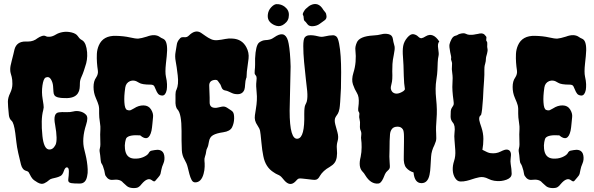

<svg xmlns="http://www.w3.org/2000/svg" viewBox="-20 -906 2975 961"><path d="M314.5 -68.4Q305.7 -68.4 299.3 -49.3Q293 -30.3 282.2 -24.9Q271.5 -19.5 261.2 -17.1Q251 -14.6 240.7 -12.2Q230.5 -9.8 223.6 -2.9Q216.8 3.9 202.1 11.2Q187.5 18.6 168 7.3Q148.4 -3.9 141.6 -12.7Q134.8 -21.5 131.3 -29.3Q127.9 -37.1 124 -43Q120.1 -48.8 111.3 -50.8Q91.8 -55.7 85 -82.5Q78.1 -109.4 71.3 -140.1Q64.5 -170.9 62 -194.3Q59.6 -217.8 56.6 -239.3Q49.8 -291 38.1 -301.3Q26.4 -311.5 24.4 -330.1Q19.5 -377 19.5 -397Q19.5 -417 30.8 -439.9Q42 -462.9 42 -485.8Q42 -508.8 38.6 -521Q35.2 -533.2 33.2 -540.5Q31.2 -547.9 31.2 -556.6Q30.3 -572.3 39.1 -603.5Q43.9 -620.1 46.9 -634.3Q49.8 -648.4 52.7 -659.2Q63.5 -698.2 107.4 -698.2H121.1Q147.5 -698.2 168 -714.8Q177.7 -721.7 189.5 -725.6Q201.2 -729.5 209 -725.1Q216.8 -720.7 230.5 -722.2Q244.1 -723.6 259.3 -732.9Q274.4 -742.2 294.9 -745.6Q315.4 -749 337.9 -743.7Q360.4 -738.3 369.1 -725.6Q377.9 -712.9 383.3 -709.5Q388.7 -706.1 393.6 -703.1Q412.1 -689.5 416 -644.5Q418.9 -606.4 406.2 -572.3Q404.3 -565.4 399.4 -550.8Q394.5 -536.1 387.2 -520Q379.9 -503.9 379.9 -489.7Q379.9 -475.6 378.4 -462.9Q377 -450.2 370.1 -439.5Q353.5 -413.1 304.7 -415Q262.7 -415 252.9 -428.7Q248 -435.5 247.6 -446.3Q247.1 -457 245.6 -475.6Q244.1 -494.1 234.4 -509.8Q224.6 -525.4 208 -517.6Q197.3 -511.7 192.4 -478Q187.5 -444.3 193.4 -410.2Q199.2 -376 198.7 -368.7Q198.2 -361.3 196.3 -354.5Q183.6 -308.6 192.4 -224.6Q199.2 -163.1 222.7 -158.2Q244.1 -154.3 257.8 -180.7Q269.5 -205.1 255.9 -281.2Q244.1 -340.8 275.4 -343.8Q289.1 -345.7 310.1 -344.7Q331.1 -343.8 347.2 -348.1Q363.3 -352.5 381.3 -348.1Q399.4 -343.8 411.1 -331.1Q422.9 -318.4 411.1 -282.2Q387.7 -210 402.3 -156.2Q404.3 -147.5 408.2 -131.8Q412.1 -116.2 415 -97.2Q418 -78.1 418.9 -58.6Q419.9 -39.1 416 -23.4Q409.2 12.7 379.4 12.7Q349.6 12.7 337.9 10.7Q326.2 8.8 323.2 2.9Q320.3 -2.9 322.3 -14.2Q324.2 -25.4 324.7 -46.9Q325.2 -68.4 314.5 -68.4Z M482.4 -183.6 481.4 -233.4Q481.4 -247.1 482.4 -258.8Q483.4 -271.5 480.5 -290Q475.6 -322.3 476.1 -337.4Q476.6 -352.5 476.1 -361.8Q475.6 -371.1 473.6 -378.9Q470.7 -390.6 459.5 -416Q448.2 -441.4 448.2 -470.7Q448.2 -500 460.9 -517.6Q472.7 -535.2 469.7 -553.7Q466.8 -572.3 465.3 -593.3Q463.9 -614.3 464.8 -636.2Q465.8 -658.2 474.6 -678.7Q496.1 -728.5 560.5 -726.6Q600.6 -725.6 629.9 -718.8Q659.2 -711.9 672.9 -712.9Q686.5 -713.9 714.8 -722.7Q755.9 -738.3 780.3 -720.7Q787.1 -715.8 793.5 -713.4Q799.8 -710.9 804.7 -706.1Q821.3 -687.5 814.5 -625Q812.5 -606.4 810.5 -587.9Q805.7 -543.9 810.5 -522.5Q815.4 -501 815.9 -484.9Q816.4 -468.8 814.5 -456.1Q808.6 -427.7 792 -427.7Q777.3 -428.7 771 -437Q764.6 -445.3 760.7 -455.6Q756.8 -465.8 752.4 -474.1Q748 -482.4 733.4 -482.4Q690.4 -482.4 676.3 -491.7Q662.1 -501 651.4 -502.4Q640.6 -503.9 630.9 -500Q610.4 -491.2 606.9 -467.8Q603.5 -444.3 602.5 -426.8Q601.6 -409.2 602.5 -394.5Q604.5 -360.4 615.7 -356Q627 -351.6 634.8 -355Q642.6 -358.4 650.4 -363.3Q673.8 -378.9 698.7 -378.4Q723.6 -377.9 735.8 -358.4Q748 -338.9 746.1 -320.8Q744.1 -302.7 742.7 -285.2Q741.2 -267.6 738.3 -252Q724.6 -191.4 681.6 -228.5Q626 -232.4 612.3 -214.8Q609.4 -210 606.4 -194.3Q603.5 -178.7 605.5 -161.1Q610.4 -115.2 649.4 -112.3Q674.8 -110.4 695.8 -119.1Q716.8 -127.9 723.6 -138.7Q729.5 -150.4 738.3 -151.9Q747.1 -153.3 753.9 -154.8Q760.7 -156.2 767.6 -156.2Q774.4 -156.2 781.2 -154.3Q798.8 -148.4 802.2 -127Q805.7 -105.5 797.9 -87.9Q790 -70.3 787.6 -56.2Q785.2 -42 783.2 -35.2Q781.2 -28.3 772 -18.1Q762.7 -7.8 757.3 -1Q752 5.9 740.2 -3.9Q718.8 -20.5 688.5 15.6Q680.7 26.4 671.9 31.2Q663.1 36.1 644.5 35.2Q626 34.2 615.2 25.4Q604.5 16.6 595.7 7.8Q581.1 -10.7 544.9 -5.9Q523.4 -2.9 509.8 -24.4Q506.8 -27.3 505.4 -35.2Q503.9 -43 502 -52.7Q495.1 -78.1 489.7 -85.4Q484.4 -92.8 483.9 -104.5Q483.4 -116.2 481.4 -129.4Q479.5 -142.6 478.5 -148.9Q477.5 -155.3 480 -164.1Q482.4 -172.9 482.4 -183.6Z M1029.3 -393.6Q1029.3 -366.2 1057.6 -366.2Q1064.5 -366.2 1070.3 -367.7Q1076.2 -369.1 1090.3 -372.1Q1104.5 -375 1116.7 -366.7Q1128.9 -358.4 1135.3 -354.5Q1141.6 -350.6 1145.5 -345.7Q1152.3 -336.9 1151.9 -313Q1151.4 -289.1 1141.6 -269Q1131.8 -249 1097.7 -244.1Q1063.5 -239.3 1046.4 -229.5Q1029.3 -219.7 1025.9 -197.3Q1022.5 -174.8 1017.6 -166Q1012.7 -157.2 1011.7 -146.5Q1010.7 -135.7 1006.3 -123.5Q1002 -111.3 1003.4 -100.6Q1004.9 -89.8 1004.4 -71.8Q1003.9 -53.7 999 -36.1Q987.3 6.8 957 6.8Q945.3 6.8 939 -5.4Q932.6 -17.6 928.2 -34.2Q923.8 -50.8 919.4 -69.3Q915 -87.9 903.3 -107.9Q891.6 -127.9 890.1 -153.3Q888.7 -178.7 888.7 -203.1V-250Q888.7 -335.9 869.1 -357.4Q856.4 -370.1 858.4 -406.2V-433.6Q858.4 -448.2 863.3 -457Q875 -482.4 869.6 -528.3Q864.3 -574.2 859.4 -599.1Q854.5 -624 858.9 -646.5Q863.3 -668.9 864.7 -681.6Q866.2 -694.3 874.5 -706.1Q882.8 -717.8 889.2 -719.2Q895.5 -720.7 904.3 -719.7Q916 -718.8 924.8 -727.5Q957 -759.8 985.4 -742.2Q997.1 -734.4 1009.3 -725.6Q1021.5 -716.8 1036.1 -710Q1050.8 -703.1 1069.8 -705.1Q1088.9 -707 1107.4 -710.9Q1126 -714.8 1144.5 -712.9Q1191.4 -710 1212.9 -669.9Q1227.5 -642.6 1224.1 -612.8Q1220.7 -583 1217.8 -564.5Q1214.8 -545.9 1214.8 -533.7Q1214.8 -521.5 1213.9 -518.6Q1212.9 -515.6 1211.9 -513.7Q1208 -502.9 1207 -484.4Q1206.1 -465.8 1203.1 -457Q1194.3 -434.6 1168.9 -434.6Q1152.3 -434.6 1140.6 -440.4Q1117.2 -452.1 1107.4 -453.1Q1093.8 -455.1 1088.9 -468.8Q1086.9 -473.6 1085 -479Q1083 -484.4 1079.1 -488.8Q1075.2 -493.2 1070.8 -500.5Q1066.4 -507.8 1052.7 -505.9Q1025.4 -502 1027.3 -474.6L1029.3 -418Z M1434.6 -573.2 1429.7 -351.6Q1429.7 -204.1 1470.7 -211.9Q1505.9 -217.8 1502.9 -335.9Q1502.9 -371.1 1508.3 -381.3Q1513.7 -391.6 1515.6 -398.4Q1520.5 -418 1517.6 -450.2Q1515.6 -470.7 1510.7 -511.7Q1505.9 -552.7 1502 -596.2Q1498 -639.6 1498 -674.8Q1498 -710 1505.4 -718.8Q1512.7 -727.5 1523.9 -729Q1535.2 -730.5 1547.4 -729Q1559.6 -727.5 1570.8 -724.6Q1582 -721.7 1589.4 -721.7Q1596.7 -721.7 1606.9 -724.1Q1617.2 -726.6 1627.4 -728Q1637.7 -729.5 1647 -729.5Q1656.2 -729.5 1664.1 -722.7Q1671.9 -715.8 1677.2 -688.5Q1682.6 -661.1 1685.1 -624Q1687.5 -586.9 1687.5 -544.4Q1687.5 -502 1686.5 -463.9Q1682.6 -379.9 1679.2 -362.3Q1675.8 -344.7 1670.9 -336.9Q1666 -329.1 1661.1 -322.3Q1651.4 -308.6 1658.2 -283.2Q1665 -257.8 1668.9 -244.1Q1675.8 -219.7 1669.9 -200.2Q1664.1 -180.7 1666 -162.1Q1670.9 -112.3 1654.3 -90.8Q1646.5 -80.1 1629.9 -70.3Q1596.7 -51.8 1581.1 -25.4Q1573.2 -9.8 1562.5 -6.8Q1556.6 -4.9 1544.9 -6.3Q1533.2 -7.8 1519.5 -9.3Q1505.9 -10.7 1493.2 -12.2Q1480.5 -13.7 1475.6 -12.2Q1470.7 -10.7 1466.8 -6.3Q1462.9 -2 1458 2.9Q1431.6 29.3 1403.3 -2.9Q1397.5 -9.8 1392.1 -16.1Q1386.7 -22.5 1381.8 -25.9Q1377 -29.3 1368.7 -32.7Q1360.4 -36.1 1350.6 -43Q1308.6 -68.4 1297.9 -125Q1292 -152.3 1288.1 -195.8Q1284.2 -239.3 1281.7 -251Q1279.3 -262.7 1269.5 -276.9Q1259.8 -291 1256.8 -303.2Q1253.9 -315.4 1255.9 -329.1Q1257.8 -342.8 1260.7 -360.4Q1268.6 -407.2 1264.6 -442.4Q1260.7 -477.5 1263.2 -497.1Q1265.6 -516.6 1263.7 -522Q1261.7 -527.3 1257.3 -532.2Q1252.9 -537.1 1254.9 -552.7Q1256.8 -568.4 1256.8 -583Q1256.8 -597.7 1256.8 -613.3Q1259.8 -679.7 1277.3 -693.4Q1292 -704.1 1307.6 -705.1Q1332 -706.1 1344.2 -713.9Q1356.4 -721.7 1364.3 -726.6Q1413.1 -753.9 1424.8 -687.5Q1432.6 -646.5 1434.6 -573.2ZM1405.3 -872.1Q1427.7 -854.5 1425.8 -829.1Q1425.8 -802.7 1403.3 -786.1Q1384.8 -771.5 1365.2 -776.4Q1345.7 -781.2 1332 -794.9Q1318.4 -808.6 1320.3 -831.1Q1322.3 -853.5 1336.9 -869.1Q1351.6 -884.8 1363.8 -885.3Q1376 -885.7 1386.2 -882.3Q1396.5 -878.9 1405.3 -872.1ZM1532.2 -878.9Q1573.2 -900.4 1598.6 -856.4Q1602.5 -850.6 1607.9 -844.7Q1613.3 -838.9 1614.3 -825.2Q1615.2 -811.5 1604.5 -804.2Q1593.8 -796.9 1580.1 -786.6Q1566.4 -776.4 1546.9 -774.9Q1527.3 -773.4 1519 -784.7Q1510.7 -795.9 1510.3 -795.9Q1509.8 -795.9 1504.9 -800.8Q1500 -805.7 1500 -815.9Q1500 -826.2 1496.6 -830.6Q1493.2 -835 1500 -847.2Q1506.8 -859.4 1511.7 -862.8Q1516.6 -866.2 1521 -870.6Q1525.4 -875 1532.2 -878.9Z M2001 -123 2002 -197.3V-221.7Q2002 -251 1996.1 -258.8Q1987.3 -272.5 1968.8 -272Q1950.2 -271.5 1941.9 -260.7Q1933.6 -250 1932.1 -234.4Q1930.7 -218.8 1930.2 -200.2Q1929.7 -181.6 1929.7 -160.2Q1927.7 -117.2 1930.2 -93.8Q1932.6 -70.3 1930.2 -64Q1927.7 -57.6 1919.9 -51.3Q1912.1 -44.9 1907.2 -34.7Q1902.3 -24.4 1898.4 -13.7Q1886.7 11.7 1874 12.7Q1835.9 16.6 1808.6 -28.3Q1802.7 -39.1 1793 -48.8Q1772.5 -71.3 1785.2 -121.1Q1790 -144.5 1790 -169.4Q1790 -194.3 1788.1 -205.1Q1786.1 -215.8 1788.1 -229Q1790 -242.2 1785.2 -252.4Q1780.3 -262.7 1781.7 -279.3Q1783.2 -295.9 1779.8 -308.1Q1776.4 -320.3 1778.3 -330.1Q1780.3 -339.8 1775.9 -345.7Q1771.5 -351.6 1772.9 -362.8Q1774.4 -374 1775.4 -386.7Q1778.3 -421.9 1766.6 -440.4Q1754.9 -459 1746.6 -483.4Q1738.3 -507.8 1749 -542Q1765.6 -593.8 1758.8 -656.2Q1756.8 -671.9 1765.6 -692.4Q1778.3 -724.6 1848.6 -728.5Q1871.1 -729.5 1889.2 -734.4Q1907.2 -739.3 1925.3 -734.9Q1943.4 -730.5 1946.3 -711.9Q1949.2 -693.4 1951.7 -686.5Q1954.1 -679.7 1955.1 -672.9Q1957 -660.2 1951.2 -632.3Q1945.3 -604.5 1944.3 -585.4Q1943.4 -566.4 1943.4 -548.8Q1945.3 -505.9 1939.9 -487.8Q1934.6 -469.7 1936.5 -460.4Q1938.5 -451.2 1944.3 -445.3Q1963.9 -427.7 1998 -449.2Q2002.9 -452.1 2006.8 -459Q2002 -486.3 2001 -526.4Q2000 -585.9 1997.1 -619.6Q1994.1 -653.3 1998 -675.8Q2002 -698.2 2018.6 -717.8Q2035.2 -737.3 2049.3 -734.9Q2063.5 -732.4 2072.8 -723.1Q2082 -713.9 2089.8 -714.8Q2097.7 -715.8 2111.3 -724.6Q2147.5 -746.1 2178.7 -698.2Q2168.9 -688.5 2173.3 -662.6Q2177.7 -636.7 2174.8 -625.5Q2171.9 -614.3 2170.9 -594.2Q2169.9 -574.2 2169.4 -555.7Q2168.9 -537.1 2164.1 -506.8Q2157.2 -464.8 2163.1 -410.2Q2168.9 -355.5 2165 -311.5Q2161.1 -267.6 2163.1 -238.3Q2165 -209 2161.6 -199.2Q2158.2 -189.5 2154.3 -179.7Q2139.6 -151.4 2137.7 -122.1Q2135.7 -97.7 2134.8 -73.7Q2133.8 -49.8 2129.9 -31.2Q2121.1 10.7 2089.8 10.7Q2054.7 10.7 2049.8 -43Q2027.3 -49.8 2013.2 -66.4Q1999 -83 2001 -123Z M2487.3 0Q2451.2 2.9 2424.8 -10.7Q2400.4 -23.4 2378.4 -18.6Q2356.4 -13.7 2344.2 -9.3Q2332 -4.9 2315.9 -1Q2299.8 2.9 2284.2 2.4Q2268.6 2 2257.8 -15.1Q2247.1 -32.2 2246.1 -54.7Q2245.1 -77.1 2252.9 -100.6Q2260.7 -124 2258.8 -153.8Q2256.8 -183.6 2254.9 -204.6Q2252.9 -225.6 2254.9 -241.2Q2259.8 -278.3 2246.1 -293Q2235.4 -305.7 2235.4 -322.8Q2235.4 -339.8 2236.3 -350.6Q2237.3 -361.3 2243.2 -369.1Q2249 -377 2250.5 -382.3Q2252 -387.7 2250 -401.4Q2242.2 -457 2244.6 -487.3Q2247.1 -517.6 2243.7 -539.6Q2240.2 -561.5 2242.2 -575.7Q2244.1 -589.8 2240.2 -599.6Q2236.3 -609.4 2237.8 -613.8Q2239.3 -618.2 2237.3 -626.5Q2235.4 -634.8 2233.4 -644.5Q2227.5 -673.8 2230 -684.6Q2232.4 -695.3 2239.7 -709.5Q2247.1 -723.6 2257.8 -726.6Q2268.6 -729.5 2270.5 -731.4Q2272.5 -733.4 2280.3 -736.3Q2300.8 -742.2 2310.5 -737.3Q2320.3 -732.4 2328.1 -731.9Q2335.9 -731.4 2344.2 -731.9Q2352.5 -732.4 2360.4 -734.4L2372.1 -736.3Q2392.6 -742.2 2403.3 -734.4Q2410.2 -727.5 2413.1 -723.6Q2416 -719.7 2414.1 -711.9Q2412.1 -704.1 2416 -699.2Q2419.9 -694.3 2418.9 -685.1Q2418 -675.8 2418.5 -671.4Q2418.9 -667 2419.9 -662.1Q2421.9 -652.3 2418 -638.7Q2414.1 -625 2413.1 -620.6Q2412.1 -616.2 2412.1 -612.3Q2412.1 -599.6 2408.7 -588.4Q2405.3 -577.1 2404.8 -569.8Q2404.3 -562.5 2404.3 -552.7V-531.2Q2404.3 -519.5 2402.8 -502Q2401.4 -484.4 2399.9 -460.4Q2398.4 -436.5 2397.5 -412.1Q2393.6 -347.7 2387.7 -330.1Q2372.1 -321.3 2382.8 -289.1L2389.6 -268.6Q2399.4 -239.3 2399.4 -210.9Q2399.4 -182.6 2394.5 -156.2Q2422.9 -140.6 2434.6 -139.6Q2462.9 -135.7 2485.8 -147.5Q2508.8 -159.2 2519 -157.2Q2529.3 -155.3 2533.7 -147.9Q2538.1 -140.6 2537.6 -130.4Q2537.1 -120.1 2535.6 -109.4Q2534.2 -98.6 2536.1 -85.4Q2538.1 -72.3 2539.6 -60.1Q2541 -47.9 2541 -37.1Q2541 -26.4 2534.7 -19Q2528.3 -11.7 2515.6 -6.8Q2502.9 -2 2487.3 0Z M2580.1 -183.6 2579.1 -233.4Q2579.1 -247.1 2580.1 -258.8Q2581.1 -271.5 2578.1 -290Q2573.2 -322.3 2573.7 -337.4Q2574.2 -352.5 2573.7 -361.8Q2573.2 -371.1 2571.3 -378.9Q2568.4 -390.6 2557.1 -416Q2545.9 -441.4 2545.9 -470.7Q2545.9 -500 2558.6 -517.6Q2570.3 -535.2 2567.4 -553.7Q2564.5 -572.3 2563 -593.3Q2561.5 -614.3 2562.5 -636.2Q2563.5 -658.2 2572.3 -678.7Q2593.8 -728.5 2658.2 -726.6Q2698.2 -725.6 2727.5 -718.8Q2756.8 -711.9 2770.5 -712.9Q2784.2 -713.9 2812.5 -722.7Q2853.5 -738.3 2877.9 -720.7Q2884.8 -715.8 2891.1 -713.4Q2897.5 -710.9 2902.3 -706.1Q2918.9 -687.5 2912.1 -625Q2910.2 -606.4 2908.2 -587.9Q2903.3 -543.9 2908.2 -522.5Q2913.1 -501 2913.6 -484.9Q2914.1 -468.8 2912.1 -456.1Q2906.2 -427.7 2889.6 -427.7Q2875 -428.7 2868.7 -437Q2862.3 -445.3 2858.4 -455.6Q2854.5 -465.8 2850.1 -474.1Q2845.7 -482.4 2831.1 -482.4Q2788.1 -482.4 2773.9 -491.7Q2759.8 -501 2749 -502.4Q2738.3 -503.9 2728.5 -500Q2708 -491.2 2704.6 -467.8Q2701.2 -444.3 2700.2 -426.8Q2699.2 -409.2 2700.2 -394.5Q2702.1 -360.4 2713.4 -356Q2724.6 -351.6 2732.4 -355Q2740.2 -358.4 2748 -363.3Q2771.5 -378.9 2796.4 -378.4Q2821.3 -377.9 2833.5 -358.4Q2845.7 -338.9 2843.8 -320.8Q2841.8 -302.7 2840.3 -285.2Q2838.9 -267.6 2835.9 -252Q2822.3 -191.4 2779.3 -228.5Q2723.6 -232.4 2710 -214.8Q2707 -210 2704.1 -194.3Q2701.2 -178.7 2703.1 -161.1Q2708 -115.2 2747.1 -112.3Q2772.5 -110.4 2793.5 -119.1Q2814.5 -127.9 2821.3 -138.7Q2827.1 -150.4 2835.9 -151.9Q2844.7 -153.3 2851.6 -154.8Q2858.4 -156.2 2865.2 -156.2Q2872.1 -156.2 2878.9 -154.3Q2896.5 -148.4 2899.9 -127Q2903.3 -105.5 2895.5 -87.9Q2887.7 -70.3 2885.3 -56.2Q2882.8 -42 2880.9 -35.2Q2878.9 -28.3 2869.6 -18.1Q2860.4 -7.8 2855 -1Q2849.6 5.9 2837.9 -3.9Q2816.4 -20.5 2786.1 15.6Q2778.3 26.4 2769.5 31.2Q2760.7 36.1 2742.2 35.2Q2723.6 34.2 2712.9 25.4Q2702.1 16.6 2693.4 7.8Q2678.7 -10.7 2642.6 -5.9Q2621.1 -2.9 2607.4 -24.4Q2604.5 -27.3 2603 -35.2Q2601.6 -43 2599.6 -52.7Q2592.8 -78.1 2587.4 -85.4Q2582 -92.8 2581.5 -104.5Q2581.1 -116.2 2579.1 -129.4Q2577.1 -142.6 2576.2 -148.9Q2575.2 -155.3 2577.6 -164.1Q2580.1 -172.9 2580.1 -183.6Z"/></svg>

Font: Creepster Caps
Style: Regular
Weight: 400
Designer: Font Diner, Inc
Foundry: Font Diner, Inc
Version: Version 1.000